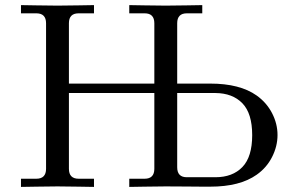

<svg xmlns="http://www.w3.org/2000/svg" viewBox="-20 -734 1141 755"><path d="M62.5 1V-31.2H123Q161.1 -31.2 161.1 -70.3V-642.6Q161.1 -681.6 123 -681.6H62.5V-713.9Q64.5 -713.9 122.6 -712.9Q180.7 -711.9 206.1 -711.9Q231.4 -711.9 289.6 -712.9Q347.7 -713.9 349.6 -713.9V-681.6H289.1Q251 -681.6 251 -642.6V-405.3H586.9V-642.6Q586.9 -681.6 548.8 -681.6H488.3V-713.9Q490.2 -713.9 548.3 -712.9Q606.4 -711.9 631.8 -711.9Q657.2 -711.9 715.3 -712.9Q773.4 -713.9 775.4 -713.9V-681.6H714.8Q676.8 -681.6 676.8 -642.6V-405.3H806.6Q923.3 -405.3 989.3 -358.4Q1028.3 -330.6 1049.8 -289.1Q1071.3 -247.6 1071.3 -203.1Q1071.3 -158.7 1049.8 -116.5Q1028.3 -74.2 989.3 -46.9Q923.3 0 806.6 0H775.4Q772.9 0 715.1 -0.5Q657.2 -1 631.8 -1Q606.4 -1 548.3 0Q490.2 1 488.3 1V-31.2H548.8Q586.9 -31.2 586.9 -70.3V-368.2H251V-70.3Q251 -31.2 289.1 -31.2H349.6V1Q347.7 1 289.6 0Q231.4 -1 206.1 -1Q180.7 -1 122.6 0Q64.5 1 62.5 1ZM676.8 -76.2Q676.8 -37.1 714.4 -37.1H827.1Q894.5 -37.1 933.1 -77.1Q971.7 -117.2 971.7 -202.6Q971.7 -288.1 933.1 -327.9Q894.5 -367.7 827.1 -368.2H676.8Z"/></svg>

Font: Theano Old Style
Style: Regular
Weight: 400
Designer: Alexey Kryukov
Version: Version 2.00